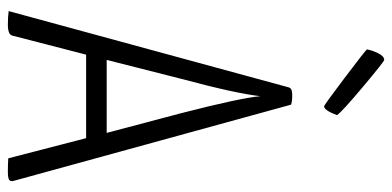

<svg xmlns="http://www.w3.org/2000/svg" viewBox="-268 -704 973 476"><g transform="rotate(90 218.0 -465.5)"><path d="M243 -783Q240 -783 174.5 -832.5Q109 -882 102 -889Q104 -902 111.5 -917Q119 -932 128 -932Q132 -932 194.5 -879.5Q257 -827 265 -815Q253 -783 243 -783ZM428 -13Q430 -5 425 -2Q420 1 405 1Q386 1 372 0L322 -193H115L68 -11Q66 1 41 1Q21 1 7 -1L196 -695Q198 -704 215 -704Q232 -704 239 -701ZM128 -244H309L260 -429Q222 -577 218 -625Q211 -563 175 -429Z"/></g></svg>

Font: Yanone Kaffeesatz Light
Style: Regular
Weight: 300
Designer: Yanone (Cyrillic: Daniel Pouzeot)
Foundry: Yanone
Version: Version 1.003;PS 001.003;hotconv 1.0.88;makeotf.lib2.5.64775